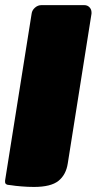

<svg xmlns="http://www.w3.org/2000/svg" viewBox="-49 -520 403 748"><path d="M-29.2 183.3 74.2 -466.7Q75.8 -480 87.1 -490Q98.3 -500 112.5 -500H279.2Q291.7 -500 299.6 -491.7Q307.5 -483.3 307.5 -471.7V-466.7L215 116.7Q208.3 160.8 178.8 184.6Q149.2 208.3 83.3 208.3Q60 208.3 34.6 206.2Q9.2 204.2 -5 201.7L-19.2 200Q-29.2 197.5 -29.2 189.2Z"/></svg>

Font: BoonTook Mon
Style: Italic
Weight: 400
Italic angle: -9°
Designer: Sungsit Sawaiwan
Foundry: FontUni
Version: Version 3.0